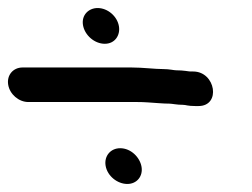

<svg xmlns="http://www.w3.org/2000/svg" viewBox="-50 -539 628 478"><path d="M212.9 -126.5C217.3 -100.3 242.8 -81 267 -81C290.5 -81 306.3 -100 302.4 -123.5C298.5 -147.2 276 -170 249.2 -170C225.2 -170 208.9 -150.5 212.9 -126.5ZM210.9 -430C236.2 -430 249.8 -451.4 246.1 -473.5C242 -498.5 218.1 -519 193.1 -519C171 -519 152.4 -501.9 156.6 -476.5C160.8 -451.5 185.1 -430 210.9 -430ZM436.2 -275H444.2C500.7 -275 487.1 -361 430.9 -361H423.9C419.8 -361 407.4 -364 388.5 -364C382.9 -364 371.5 -367 356.9 -367C335.3 -367 305.7 -371 277.2 -371H6.2C-17.5 -371 -33.6 -351.7 -29.6 -328C-25.7 -304.3 -3.2 -285 20.5 -285H291.5C300.3 -285 309.1 -284.7 317.9 -284.1L346.2 -282.1C356.1 -281.4 364.3 -281 371.2 -281C378.5 -281 390 -278 405.7 -278C412.9 -278 416.7 -275 436.2 -275Z"/></svg>

Font: CiSf OpenHand
Style: BlakOpObl
Weight: 400
Foundry: Cannot Into Space Fonts
Version: Version 0.7892